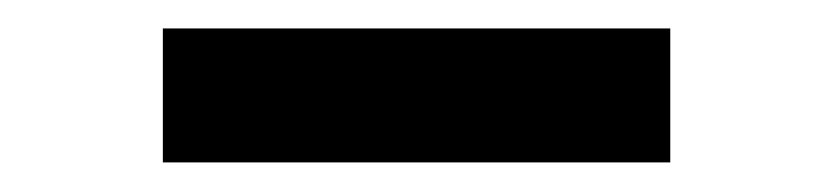

<svg xmlns="http://www.w3.org/2000/svg" viewBox="-20 -717 577 133"><path d="M92.8 -604.5V-697.3H444.3V-604.5Z"/></svg>

Font: Sen
Style: Bold
Weight: 700
Designer: Kosal Sen, Philatype
Foundry: Philatype
Version: Version 2.000;gftools[0.9.31]